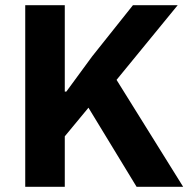

<svg xmlns="http://www.w3.org/2000/svg" viewBox="-20 -718 736 738"><path d="M505 0 320 -304 229 -194V0H77V-698H229V-366H235L334 -501L491 -698H663L428 -411L684 0Z"/></svg>

Font: Aneliza
Style: Bold
Weight: 700
Designer: Mike Abbink, Paul van der Laan, Pieter van Rosmalen
Foundry: Bold Monday
Version: Version 3.0